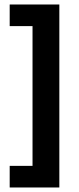

<svg xmlns="http://www.w3.org/2000/svg" viewBox="-20 -683 348 850"><path d="M22.9 51.3H124V-567.4H22.9V-663.1H242.7V147H22.9Z"/></svg>

Font: Bpm'online Open Sans
Style: Bold
Weight: 700
Foundry: Ascender Corporation
Version: Version 1.10